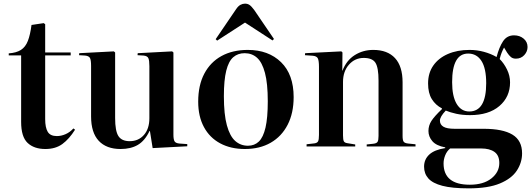

<svg xmlns="http://www.w3.org/2000/svg" viewBox="-20 -804 2916 1054"><path d="M229 14Q167 14 131.5 -19.5Q96 -53 96 -135V-500H28V-511Q70 -514 95 -530Q120 -546 133 -579.5Q146 -613 153 -667L220 -677L228 -671V-516H368V-500H228V-150Q228 -104 242 -80.5Q256 -57 292 -57Q316 -57 340 -67.5Q364 -78 383 -99L392 -92Q360 -41 322.5 -13.5Q285 14 229 14Z M642 14Q564 14 522 -31Q480 -76 480 -165V-442Q480 -474 474 -485.5Q468 -497 447 -499L414 -501L415 -512L605 -522L612 -516V-156Q612 -85 630 -57Q648 -29 692 -29Q740 -29 770 -63Q800 -97 800 -155V-441Q800 -472 794.5 -484.5Q789 -497 768 -499L735 -501L736 -512L925 -522L932 -516V-65Q932 -39 938 -28.5Q944 -18 965 -16L1008 -13V-1L818 9L803 -85H801Q775 -31 736.5 -8.5Q698 14 642 14Z M1324 14Q1247 14 1189 -17Q1131 -48 1099.5 -106.5Q1068 -165 1068 -246Q1068 -336 1101.5 -399.5Q1135 -463 1196 -496.5Q1257 -530 1340 -530Q1454 -530 1523 -462.5Q1592 -395 1592 -271Q1592 -183 1559 -119Q1526 -55 1466 -20.5Q1406 14 1324 14ZM1341 -4Q1377 -4 1401 -27Q1425 -50 1437.5 -103.5Q1450 -157 1450 -248Q1450 -346 1434.5 -404Q1419 -462 1391 -487Q1363 -512 1323 -512Q1286 -512 1260.5 -490Q1235 -468 1222 -416Q1209 -364 1209 -276Q1209 -176 1225.5 -116Q1242 -56 1271.5 -30Q1301 -4 1341 -4ZM1172 -581 1164 -589 1277 -755Q1288 -771 1300 -777.5Q1312 -784 1325 -784Q1339 -784 1349.5 -777Q1360 -770 1375 -750L1484 -590L1476 -582L1325 -680Z M1663 0V-12L1706 -17Q1721 -19 1726 -28Q1731 -37 1731 -63V-437Q1731 -470 1725 -483Q1719 -496 1697 -498L1654 -501L1655 -512L1854 -522L1860 -516L1859 -416H1860Q1882 -473 1927.5 -501.5Q1973 -530 2029 -530Q2107 -530 2148.5 -485Q2190 -440 2190 -352V-58Q2190 -34 2196 -26Q2202 -18 2221 -16L2261 -12V0H1993V-11L2030 -15Q2048 -17 2053 -26Q2058 -35 2058 -58V-361Q2058 -433 2041 -459.5Q2024 -486 1977 -486Q1928 -486 1895.5 -449Q1863 -412 1863 -354V-61Q1863 -37 1867.5 -28.5Q1872 -20 1887 -18L1930 -11V0Z M2553 230Q2462 230 2408.5 216Q2355 202 2331.5 175.5Q2308 149 2308 111Q2308 71 2336.5 44.5Q2365 18 2424 9V5Q2375 -4 2353.5 -29Q2332 -54 2332 -85Q2332 -115 2348.5 -140.5Q2365 -166 2406 -205V-209Q2371 -227 2350.5 -260Q2330 -293 2330 -346Q2330 -403 2358.5 -444Q2387 -485 2438.5 -507.5Q2490 -530 2558 -530Q2598 -530 2636.5 -519.5Q2675 -509 2706 -491Q2720 -545 2741.5 -577.5Q2763 -610 2802 -610Q2833 -610 2854.5 -592Q2876 -574 2876 -546Q2876 -521 2858 -501.5Q2840 -482 2812 -482Q2795 -482 2784.5 -491Q2774 -500 2764 -515L2747 -543Q2739 -528 2733.5 -514Q2728 -500 2723 -480Q2747 -456 2763.5 -422Q2780 -388 2780 -352Q2780 -272 2721.5 -222Q2663 -172 2560 -172Q2518 -172 2484.5 -179.5Q2451 -187 2427 -197Q2395 -163 2395 -142Q2395 -120 2414 -108.5Q2433 -97 2476 -97H2635Q2740 -97 2793 -65Q2846 -33 2846 38Q2846 88 2817.5 132Q2789 176 2724.5 203Q2660 230 2553 230ZM2556 -192Q2649 -192 2649 -347Q2649 -429 2623 -469.5Q2597 -510 2550 -510Q2462 -510 2462 -353Q2462 -275 2487 -233.5Q2512 -192 2556 -192ZM2559 210Q2634 210 2677.5 175.5Q2721 141 2721 91Q2721 49 2694.5 30Q2668 11 2621 11H2451Q2433 26 2424 48.5Q2415 71 2415 93Q2415 210 2559 210Z"/></svg>

Font: Literata 72pt SemiBold
Style: Regular
Weight: 600
Designer: Latin by Veronika Burian and Jose Scaglione. Greek by Irene Vlachou. Cyrillic by Vera Evstafieva.
Foundry: TypeTogether
Version: Version 3.002